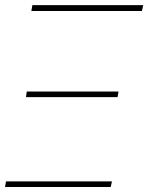

<svg xmlns="http://www.w3.org/2000/svg" viewBox="-64 -748 593 768"><path d="M-43.9 0 -40 -22.5H383.8L378.9 0ZM40 -359.4 43 -381.8H410.2L406.2 -359.4ZM61.5 -704.1 65.4 -727.5H508.8L503.9 -704.1Z"/></svg>

Font: Inter Tight Thin
Style: Italic
Weight: 250
Italic angle: -9.39999°
Designer: Rasmus Andersson
Foundry: rsms
Version: Version 3.004